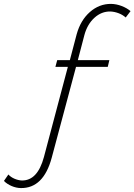

<svg xmlns="http://www.w3.org/2000/svg" viewBox="-320 -772 691 987"><path d="M-299.8 158.2 -276.9 125Q-265.1 138.2 -246.1 146.5Q-227.1 154.8 -208 155.8Q-127 157.2 -94.2 35.2L28.8 -428.2H-35.2L-25.9 -462.9H39.1L74.2 -596.2Q94.2 -668 142.1 -710.2Q189.9 -752.4 251 -752Q278.3 -751.5 305.2 -741.2Q332 -731 351.1 -714.8L326.2 -682.1Q311 -695.8 290 -703.9Q269 -711.9 248 -712.9Q202.1 -713.9 165.5 -680.7Q128.9 -647.5 113.8 -591.8L80.1 -462.9H242.2L233.9 -428.2H70.8L-54.2 39.1Q-96.7 196.3 -212.9 194.8Q-236.8 194.3 -260.3 184.3Q-283.7 174.3 -299.8 158.2Z"/></svg>

Font: Trueno UltraLight
Style: Italic
Weight: 250
Designer: Julieta Ulanovsky
Foundry: Julieta Ulanovsky
Version: Version 3.001b | FøM Fix